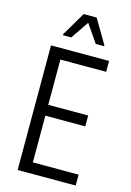

<svg xmlns="http://www.w3.org/2000/svg" viewBox="-133 -959 697 1024"><g transform="rotate(15 215.5 -447.0)"><path d="M71.8 0V-688H392.5V-627.9H139.7V-378H360.1V-318H139.7V-60.1H392.5V0ZM119.1 -757V-762.6L196.9 -894.5H268.5L346.3 -762.6V-757H300.3L232.4 -855.8L165.1 -757Z"/></g></svg>

Font: Saira Thin Condensed
Style: Regular
Weight: 100
Width: 3
Version: Version 1.101